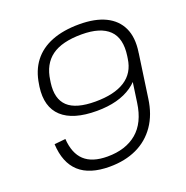

<svg xmlns="http://www.w3.org/2000/svg" viewBox="-128 -825 920 950"><g transform="rotate(-20 332.5 -350.0)"><path d="M585 -245Q574 -164 535 -107.5Q496 -51 434 -22Q372 7 291 7Q186 7 131.5 -42.5Q77 -92 72 -191L131 -197Q136 -120 177 -82Q218 -44 298 -44Q394 -44 453 -93.5Q512 -143 526 -244L559 -476H618ZM389 -707Q472 -707 526.5 -680.5Q581 -654 605 -603Q629 -552 618 -477L595 -465Q582 -372 511.5 -323Q441 -274 326 -274Q201 -274 143 -327.5Q85 -381 99 -484L101 -496Q111 -565 147 -612Q183 -659 244 -683Q305 -707 389 -707ZM383 -656Q279 -656 225 -616.5Q171 -577 160 -496L158 -483Q147 -401 190 -360.5Q233 -320 335 -320Q434 -320 490.5 -356Q547 -392 557 -465L559 -478Q572 -568 527 -612Q482 -656 383 -656Z"/></g></svg>

Font: Pathway Extreme 28pt ExtraLight
Style: Italic
Weight: 250
Italic angle: -8°
Designer: Eduardo Rodriguez Tunni
Foundry: Eduardo Rodriguez Tunni
Version: Version 1.001;gftools[0.9.26]